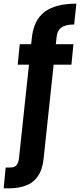

<svg xmlns="http://www.w3.org/2000/svg" viewBox="-75 -796 438 1051"><path d="M-55 235 -44 121H-20Q3 121 14.5 109Q26 97 29 70L99 -586Q109 -686 169 -731Q229 -776 343 -776L331 -662Q284 -662 260.5 -645Q237 -628 234 -586L164 70Q158 132 132.5 168.5Q107 205 66 220Q25 235 -29 235ZM22 -442 33 -554H327L316 -442Z"/></svg>

Font: DM Sans 17pt
Style: Bold
Weight: 700
Version: Version 4.004;gftools[0.9.30]